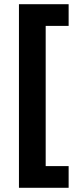

<svg xmlns="http://www.w3.org/2000/svg" viewBox="-20 -734 371 912"><path d="M306 158H70V-714H306V-611H197V55H306Z"/></svg>

Font: Noto Sans Bassa Vah
Style: Regular
Weight: 400
Designer: Monotype Design Team
Foundry: Monotype Imaging Inc.
Version: Version 2.002